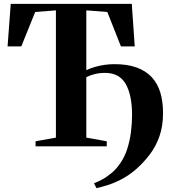

<svg xmlns="http://www.w3.org/2000/svg" viewBox="-20 -763 890 1001"><path d="M483 218 470 192.5Q487.5 186 511.2 173.5Q535 161 560.2 140.2Q585.5 119.5 606 89.5Q630 55.5 643.2 14Q656.5 -27.5 662.5 -72.8Q668.5 -118 668.5 -163Q668.5 -268 635.2 -325.5Q602 -383 528 -383Q499 -383 474.8 -377Q450.5 -371 430 -361V-45.5L536.5 -26.5V0H165.5V-26.5L271.5 -45.5V-709L163.5 -700.5L91 -521H19.5L36 -743H667L682.5 -521H610.5L539.5 -700.5L430 -709V-397Q450 -407 474.5 -414Q499 -421 524.8 -424.8Q550.5 -428.5 573.5 -428.5Q642.5 -429 691.2 -411.5Q740 -394 770.8 -361Q801.5 -328 815.8 -280.8Q830 -233.5 830 -173.5Q830 -106 811.5 -53Q793 0 761.5 41.5Q730 83 692 117Q652.5 151.5 612.8 172Q573 192.5 539 202.8Q505 213 483 218Z"/></svg>

Font: Merriweather 120pt
Style: Bold
Weight: 700
Designer: Eben Sorkin
Foundry: Eben Sorkin
Version: Version 2.100